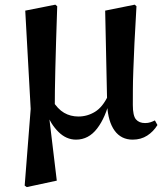

<svg xmlns="http://www.w3.org/2000/svg" viewBox="-20 -570 692 806"><path d="M83.6 209.1 108.8 -112.8 86 -525.4 212.4 -550.4 220.2 -543.7Q217.4 -458.5 215.4 -394.8Q213.4 -331 212.3 -281.3Q211.2 -231.6 210.5 -190.3Q209.9 -148.9 209.9 -108.5L185.6 -84.9L218.4 188.3L92.4 215.4ZM537 16.2Q488.8 16.2 461.3 -21.4Q433.8 -59 429.9 -128.4V-132.1L421.5 -525.4L545.6 -550.4L552.9 -543.7Q547.4 -454.3 544.4 -388.6Q541.4 -323 539.7 -275.1Q537.9 -227.1 537.8 -192Q537.6 -156.9 537.6 -129.6Q537.6 -84 550.9 -68.7Q564.1 -53.4 589.1 -53.4Q601.9 -53.4 611.8 -56.8Q621.7 -60.2 630.3 -64.5L640.9 -45.1Q624.3 -17.8 598 -0.8Q571.7 16.2 537 16.2ZM299.1 16.2Q258.2 16.2 225.6 -16.1Q193 -48.4 174.6 -96.3H171.8L199.5 -148.8Q222.1 -112.1 249 -96.5Q275.8 -80.9 309.2 -80.9Q346.6 -80.9 378.9 -100.7Q411.2 -120.5 434.1 -169.2L445.7 -156.5H442.2Q423.5 -76.9 387.6 -30.4Q351.8 16.2 299.1 16.2Z"/></svg>

Font: Noto Serif TC
Style: Regular
Weight: 200
Designer: Ryoko NISHIZUKA 西塚涼子 (kana & ideographs); Frank Grießhammer (Latin, Greek & Cyrillic); Wenlong ZHANG 张文龙 (bopomofo); San
Foundry: Adobe
Version: Version 2.001;hotconv 1.1.0;makeotfexe 2.6.0